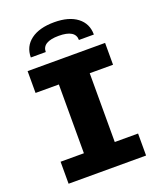

<svg xmlns="http://www.w3.org/2000/svg" viewBox="-161 -998 922 1099"><g transform="rotate(-20 300.0 -448.5)"><path d="M64 0V-134H206V-553H64V-686H536V-553H394V-134H536V0ZM108 -753Q108 -820 159.5 -858.5Q211 -897 302 -897Q391 -897 441.5 -858.5Q492 -820 492 -753H401Q401 -784 375.5 -799.5Q350 -815 300 -815Q250 -815 224.5 -799.5Q199 -784 199 -753Z"/></g></svg>

Font: Chivo Mono ExtraBold
Style: Regular
Weight: 800
Monospace: yes
Designer: Hector Gatti
Foundry: Omnibus-Type
Version: Version 1.008